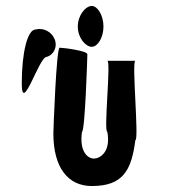

<svg xmlns="http://www.w3.org/2000/svg" viewBox="-20 -932 593 644"><path d="M53 -652C53 -546 111 -741 136 -741C161 -748 174 -776 163 -801C153 -826 125 -840 99 -833C73 -833 53 -758 53 -652ZM159 -484C159 -370 208 -308 288 -308C392 -308 421 -360 434 -462C447 -462 421 -728 434 -728H340C353 -728 327 -490 340 -490C353 -420 313 -400 295 -400C277 -400 245 -420 255 -490C265 -490 273 -738 273 -750C273 -762 190 -772 180 -772C169 -772 159 -496 159 -484ZM241 -843C241 -805 267 -775 288 -775C307 -775 327 -805 327 -843C327 -881 307 -912 288 -912C267 -912 241 -881 241 -843Z"/></svg>

Font: Ampere
Style: UltCnd
Weight: 400
Version: Version 1